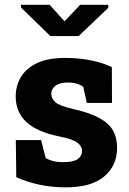

<svg xmlns="http://www.w3.org/2000/svg" viewBox="-20 -782 546 812"><path d="M259.3 10.3Q198.7 10.3 146.2 -1Q93.8 -12.2 48.8 -32.7L46.9 -189.5H153.8L173.3 -113.3Q187 -105.5 204.8 -100.8Q222.7 -96.2 247.1 -96.2Q291.5 -96.2 309.3 -109.6Q327.1 -123 327.1 -143.6Q327.1 -163.1 307.6 -178.5Q288.1 -193.8 228 -205.6Q134.8 -224.6 90.6 -266.8Q46.4 -309.1 46.4 -374Q46.4 -418 67.9 -455.1Q89.4 -492.2 135.5 -514.6Q181.6 -537.1 255.9 -537.1Q315.9 -537.1 367.4 -526.1Q418.9 -515.1 453.1 -498L453.6 -346.7H347.2L332 -415Q306.6 -433.1 267.6 -433.1Q232.4 -433.1 214.6 -419.4Q196.8 -405.8 196.8 -384.8Q196.8 -366.2 214.1 -350.1Q231.4 -334 290 -320.8Q384.3 -299.8 429.7 -263.2Q475.1 -226.6 475.1 -156.7Q475.1 -81.1 420.4 -35.4Q365.7 10.3 259.3 10.3ZM438 -761.7V-749L312.5 -629.4H192.9L68.8 -750.5V-761.7H189.9L252.9 -691.9L318.8 -761.7Z"/></svg>

Font: Roboto Slab ExtraBold
Style: Regular
Weight: 800
Designer: Google
Version: Version 2.001; ttfautohint (v1.8.3)